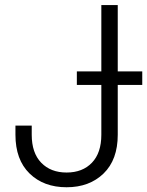

<svg xmlns="http://www.w3.org/2000/svg" viewBox="-20 -748 596 777"><path d="M249.5 9.8Q156.7 9.8 99.6 -45.9Q42.5 -101.6 42.5 -202.6V-239.7H108.4V-202.6Q108.4 -129.4 146.7 -89.6Q185.1 -49.8 249.5 -49.8Q314 -49.8 352.1 -89.6Q390.1 -129.4 390.1 -202.6V-727.5H456.5V-202.6Q456.5 -101.6 399.2 -45.9Q341.8 9.8 249.5 9.8ZM291 -404.3V-459H555.7V-404.3Z"/></svg>

Font: Inter Display Light
Style: Regular
Weight: 300
Designer: Rasmus Andersson
Foundry: rsms
Version: Version 4.000;git-a52131595